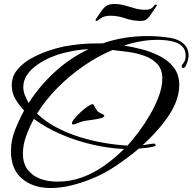

<svg xmlns="http://www.w3.org/2000/svg" viewBox="-20 -904 967 964"><path d="M234 40Q146 40 90.5 -7Q35 -54 35 -145Q35 -200 55.5 -251.5Q76 -303 101 -349Q76 -375 57.5 -406.5Q39 -438 39 -475Q39 -520 66.5 -553.5Q94 -587 136 -610.5Q178 -634 223 -649Q268 -664 303 -671Q383 -686 463 -686H495Q549 -705 606 -714Q663 -723 720 -723Q750 -723 780.5 -720.5Q811 -718 840 -713Q875 -707 901 -685Q927 -663 927 -624Q927 -617 923.5 -602.5Q920 -588 914 -575.5Q908 -563 900 -563Q892 -563 892 -571Q892 -576 902 -589Q912 -602 912 -624Q912 -651 898 -667.5Q884 -684 862 -691.5Q840 -699 816 -701.5Q792 -704 772 -704Q729 -704 686.5 -696.5Q644 -689 603 -675Q644 -669 692 -656.5Q740 -644 783 -622Q826 -600 853 -564.5Q880 -529 880 -477Q880 -434 863 -391.5Q846 -349 818 -310Q790 -271 758 -236.5Q726 -202 696 -175Q707 -176 726 -179.5Q745 -183 752 -183Q761 -183 761 -176Q761 -171 755 -169Q736 -164 716.5 -162Q697 -160 677 -158Q627 -115 563 -72Q499 -29 437 -5Q390 14 337.5 27Q285 40 234 40ZM124 -387Q179 -473 255.5 -543Q332 -613 425 -657Q394 -656 362.5 -651Q331 -646 299 -638Q270 -631 235.5 -616.5Q201 -602 169.5 -580.5Q138 -559 117.5 -530.5Q97 -502 97 -466Q97 -445 105.5 -424.5Q114 -404 124 -387ZM620 -173Q647 -202 677 -242.5Q707 -283 734 -329.5Q761 -376 778 -422.5Q795 -469 795 -509Q795 -556 769.5 -583Q744 -610 704.5 -624Q665 -638 622 -643.5Q579 -649 545 -653Q471 -622 400 -573Q329 -524 269 -463.5Q209 -403 166 -334Q206 -295 261 -265.5Q316 -236 378.5 -216.5Q441 -197 503 -186.5Q565 -176 620 -173ZM347 -279Q341 -279 341 -285Q341 -293 354 -308.5Q367 -324 385 -341Q403 -358 420 -369.5Q437 -381 445 -381Q449 -381 452 -375Q457 -367 460.5 -359.5Q464 -352 471 -344Q476 -340 490 -333.5Q504 -327 504 -323Q504 -320 501 -318Q498 -316 496 -314Q492 -311 474 -307.5Q456 -304 437.5 -301.5Q419 -299 412 -298Q396 -296 382.5 -290.5Q369 -285 354 -280Q352 -279 347 -279ZM267 8Q334 8 393.5 -14Q453 -36 505.5 -73.5Q558 -111 603 -156Q528 -159 446.5 -177.5Q365 -196 288 -229Q211 -262 150 -307Q129 -269 112 -223Q95 -177 95 -133Q95 -83 119.5 -51.5Q144 -20 183 -6Q222 8 267 8ZM462 -798Q460 -798 460 -801Q460 -805 462 -808Q464 -811 465 -814Q480 -835 490.5 -850.5Q501 -866 515 -875Q529 -884 554 -884Q580 -884 605.5 -877Q631 -870 656 -862.5Q681 -855 707 -855Q730 -855 739.5 -861.5Q749 -868 753 -874.5Q757 -881 763 -881Q768 -881 768 -879L767 -876Q762 -868 752 -852.5Q742 -837 731.5 -823Q721 -809 713 -805Q706 -801 699 -800Q692 -799 684 -799Q646 -799 609 -812Q572 -825 534 -825Q503 -825 485 -811.5Q467 -798 462 -798Z"/></svg>

Font: My Soul
Style: Regular
Weight: 400
Designer: Robert E. Leuschke
Foundry: Robert E. Leuschke
Version: Version 1.010; ttfautohint (v1.8.4.7-5d5b)